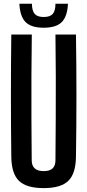

<svg xmlns="http://www.w3.org/2000/svg" viewBox="-20 -982 460 1011"><path d="M210 8.5Q119 8.5 79.8 -29.8Q40.5 -68 39.5 -157Q37.5 -317 37.5 -478.8Q37.5 -640.5 39.5 -800H147.5Q146 -693.5 145.5 -581.2Q145 -469 145.5 -356.8Q146 -244.5 147 -138Q147 -109.5 163 -95.2Q179 -81 210 -81Q241.5 -81 256.8 -95.2Q272 -109.5 272 -138Q273 -244.5 273.5 -356.8Q274 -469 273.8 -581.2Q273.5 -693.5 272 -800H380Q382.5 -640.5 382.5 -478.8Q382.5 -317 380 -157Q379 -68 339.8 -29.8Q300.5 8.5 210 8.5ZM210 -836Q145 -836 115.2 -865.2Q85.5 -894.5 82 -962.5H148Q148.5 -925 162.8 -908.8Q177 -892.5 210 -892.5Q243.5 -892.5 257.8 -908.8Q272 -925 272 -962.5H338Q334.5 -894.5 304.8 -865.2Q275 -836 210 -836Z"/></svg>

Font: Big Shoulders Display Thin
Style: Bold
Weight: 700
Version: Version 2.002